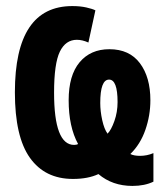

<svg xmlns="http://www.w3.org/2000/svg" viewBox="-20 -579 540 632"><path d="M485 19V-75Q464 -66 441 -66Q421 -66 409 -72Q442 -104 458.5 -151.5Q475 -199 475 -249Q475 -325 440.5 -371Q406 -417 340 -417Q278 -417 242 -374Q206 -331 206 -249Q206 -162 237 -105Q232 -102 224 -102Q158 -102 158 -274Q158 -370 177 -409Q196 -448 233 -448Q251 -448 271 -439L294 -545Q284 -550 264 -554.5Q244 -559 218 -559Q29 -559 29 -275Q29 -129 78.5 -59.5Q128 10 220 10Q270 10 304 -6Q350 33 416 33Q456 33 485 19ZM310 -240Q310 -317 339 -317Q367 -317 367 -243Q367 -210 356.5 -180.5Q346 -151 334 -139Q323 -154 316.5 -183.5Q310 -213 310 -240Z"/></svg>

Font: Noto Sans Mono UI Condensed ExtraBold
Style: Regular
Weight: 800
Width: 3
Designer: Monotype Design team
Foundry: Monotype Imaging Inc.
Version: 1.000